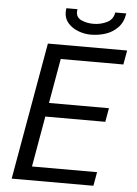

<svg xmlns="http://www.w3.org/2000/svg" viewBox="-61 -965 721 1011"><g transform="rotate(5 300.0 -459.5)"><path d="M167.5 -725H586.5L573 -650H242L200.5 -414H517.5L504.5 -341H187.5L140.5 -73H484.5L471.5 0H39.5ZM246.5 -898Q246.5 -909 248.5 -919H307Q305.5 -911.5 305.5 -905.5Q305.5 -874.5 334 -862Q362.5 -849.5 396 -849.5Q435.5 -849.5 468.5 -866Q501.5 -882.5 506.5 -919H565Q558 -872 530 -843.5Q502 -815 464.5 -803.2Q427 -791.5 388 -791.5Q355.5 -791.5 322.8 -803.5Q290 -815.5 268.2 -839.8Q246.5 -864 246.5 -898Z"/></g></svg>

Font: JuliaMono
Style: Italic
Weight: 400
Italic angle: -9°
Monospace: yes
Designer: cormullion
Foundry: corm
Version: Version 0.057; ttfautohint (v1.8.4)